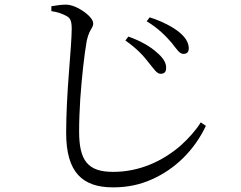

<svg xmlns="http://www.w3.org/2000/svg" viewBox="-20 -767 1040 830"><path d="M674 -448C658 -448 646 -468 623 -496C599 -527 573 -556 522 -592L535 -609C591 -589 632 -564 657 -541C686 -517 700 -494 698 -471C698 -456 690 -448 674 -448ZM773 -534C756 -534 745 -553 722 -582C697 -611 663 -646 614 -675L627 -692C654 -684 694 -668 731 -645C768 -621 796 -593 796 -558C796 -542 788 -534 773 -534ZM267 -698C251 -707 229 -715 202 -719V-740C225 -744 246 -747 267 -747C299 -746 339 -723 364 -699C377 -686 383 -675 383 -666C383 -659 381 -653 378 -648C371 -636 362 -623 355 -591C344 -528 334 -437 327 -340C324 -291 322 -244 322 -199C322 -72 360 -24 469 -24C584 -24 683 -71 759 -136C796 -169 826 -203 848 -238L870 -223C821 -119 738 -36 635 9C584 32 528 43 469 43C336 43 266 -22 266 -193C266 -270 271 -366 278 -454C285 -541 290 -612 290 -641C290 -677 284 -689 267 -698Z"/></svg>

Font: CJK Symbols
Style: Regular
Weight: 400
Designer: Ryoko NISHIZUKA 西塚涼子 (kana & ideographs); Frank Grießhammer (serif-style Latin); Paul D. Hunt (sans serif–style Latin); 
Foundry: Unicode
Version: Version 2.000;hotconv 1.1.0;makeotfexe 2.6.0